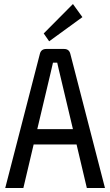

<svg xmlns="http://www.w3.org/2000/svg" viewBox="-20 -933 547 953"><path d="M224 -728 197 -767 342 -913 389 -848ZM360 -216H147L96 0H6L178 -666Q184 -690 210 -690H298Q323 -690 329 -666L501 0H411ZM342 -292 277 -566Q276 -570 271 -591Q266 -612 264 -622H243L230 -566L165 -292Z"/></svg>

Font: exo2condensed_r
Style: Regular
Weight: 400
Width: 3
Designer: Natanael Gama
Version: Version 1.001;PS 001.001;hotconv 1.0.70;makeotf.lib2.5.58329